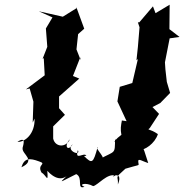

<svg xmlns="http://www.w3.org/2000/svg" viewBox="-20 -770 783 816"><path d="M347 -108C338 -126 296 -83 311 -132C325 -103 256 -131 289 -157C268 -123 250 -150 277 -178C261 -141 214 -144 206 -181V-233L256 -282L231 -310V-360L317 -436L290 -447L321 -526L323 -514L305 -560L312 -625L338 -648L304 -741L305 -735L247 -699L145 -722L203 -696L175 -649L181 -571L161 -520L166 -523L170 -450L90 -390L106 -394L122 -338L119 -249L127 -266C129 -200 85 -165 54 -167C99 -197 73 -140 76 -139C74 -114 135 -89 71 -59C83 -99 106 -99 146 -84C182 -72 135 -72 157 -36C176 -27 186 14 181 -44C187 -38 234 17 275 -33C223 17 234 4 304 -30C335 -15 304 37 339 24C311 13 345 4 376 21C395 18 438 -37 471 -23C432 -10 509 -54 481 14C484 -27 463 -8 513 -53C570 -70 570 -66 569 -73C563 -103 575 -88 610 -77C589 -138 591 -154 573 -133C594 -131 638 -159 651 -200C617 -224 603 -216 616 -225L656 -286L628 -315L661 -332L703 -375L689 -422L683 -475L681 -505L701 -607L743 -613L700 -646L701 -750L641 -714L630 -743L572 -675H566L573 -654L566 -570L560 -514L566 -519L542 -416L555 -421L489 -401L479 -339L518 -255L498 -258C494 -237 491 -220 496 -197C445 -159 479 -160 469 -180C468 -112 471 -131 404 -94C443 -89 380 -140 395 -145C376 -76 372 -72 337 -107Z"/></svg>

Font: Asimov Aggro
Style: It
Weight: 500
Designer: Google
Version: Version 2.000980; 2014